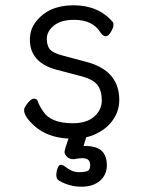

<svg xmlns="http://www.w3.org/2000/svg" viewBox="-20 -506 540 726"><path d="M288 200Q243 200 203 177Q193 171 193 156Q193 142 198 129.5Q203 117 210 117Q217 117 229 126Q253 145 278 145Q303 145 312 140Q321 135 321 118Q321 92 291 92Q279 92 259 96Q242 96 233 86.5Q224 77 224 69Q224 60 239 18Q159 14 110 -30Q71 -65 71 -90Q71 -99 84.5 -116Q98 -133 108 -133Q119 -133 122 -125Q129 -105 143 -85Q172 -40 255 -40Q308 -40 336.5 -65.5Q365 -91 365 -126Q365 -162 349 -184Q333 -206 286.5 -218Q240 -230 195 -242Q93 -269 93 -356Q93 -394 115 -423Q163 -486 258 -486Q353 -486 407 -422Q409 -420 409 -411Q409 -402 399.5 -385.5Q390 -369 380 -369Q369 -369 360 -383Q331 -431 260 -431Q210 -431 183.5 -409Q157 -387 157 -360Q157 -333 169 -319Q181 -305 217 -296L303 -273Q431 -241 431 -128Q431 -89 409.5 -56Q388 -23 349 -3Q329 8 306 13L296 46H301Q345 46 364.5 64.5Q384 83 384 119Q384 155 358 177.5Q332 200 288 200Z"/></svg>

Font: Moon Stars Kai T HW
Style: Regular
Weight: 400
Designer: GuiWonder
Version: Version 1.101